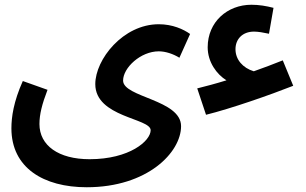

<svg xmlns="http://www.w3.org/2000/svg" viewBox="-20 -557 1286 808"><path d="M847 -74C949 -99 1118 -158 1214 -196L1170 -303C1130 -287 1088 -271 1048 -257C1002 -271 971 -306 971 -350C971 -392 1000 -424 1049 -424C1066 -424 1089 -420 1112 -415L1131 -524C1100 -532 1070 -537 1038 -537C937 -537 854 -465 854 -358C854 -296 892 -244 933 -219C888 -205 846 -194 810 -185ZM28 -17C28 149 163 231 345 231C601 231 742 84 742 -26C742 -138 498 -147 498 -218C498 -272 572 -341 648 -341C677 -341 709 -330 735 -314L780 -414C752 -434 706 -455 648 -455C498 -455 381 -307 381 -203C381 -63 614 -60 614 -9C614 36 525 113 357 113C226 113 146 55 146 -35C146 -76 157 -119 180 -179L76 -216C37 -129 28 -64 28 -17Z"/></svg>

Font: Noto Sans Arabic SemBd
Style: Regular
Weight: 600
Designer: Monotype Design Team, Nadine Chahine, Nizar Qandah and Khaled Hosny
Foundry: Monotype Imaging Inc.
Version: Version 2.012